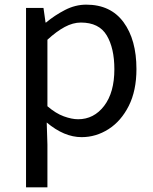

<svg xmlns="http://www.w3.org/2000/svg" viewBox="-20 -577 660 826"><path d="M92 229V-543H167L176 -480H178Q215 -511 259.5 -534Q304 -557 351 -557Q456 -557 511.5 -481.5Q567 -406 567 -280Q567 -187 534 -121.5Q501 -56 447 -21.5Q393 13 331 13Q256 13 181 -50L184 45V229ZM316 -64Q384 -64 428 -121.5Q472 -179 472 -279Q472 -370 439 -425Q406 -480 328 -480Q294 -480 258.5 -461Q223 -442 184 -406V-120Q220 -89 254.5 -76.5Q289 -64 316 -64Z"/></svg>

Font: Chocolate Classical Sans
Style: Regular
Weight: 400
Designer: 田海東、宇文滿月
Foundry: Moonlit Owen
Version: Version 1.001